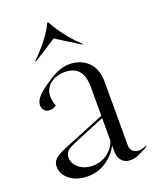

<svg xmlns="http://www.w3.org/2000/svg" viewBox="-142 -828 743 924"><g transform="rotate(-20 229.5 -366.0)"><path d="M20 -80Q20 -103 36.5 -118.5Q53 -134 102 -154L306 -237V-385Q306 -495 212 -495Q165 -495 136 -470.5Q107 -446 107 -408Q107 -384 117 -358Q103 -347 84 -347Q67 -347 56.5 -357Q46 -367 46 -385Q46 -404 62 -424Q78 -444 119 -472Q160 -500 188 -511.5Q216 -523 244 -523Q303 -523 340 -487Q377 -451 377 -385V-60Q377 -41 388.5 -29.5Q400 -18 417 -18Q436 -18 459 -28V-23Q422 -3 404 4.5Q386 12 367 12Q338 12 322 -6Q306 -24 306 -60V-85Q285 -43 242.5 -14Q200 15 147 15Q108 15 79 1.5Q50 -12 35 -34Q20 -56 20 -80ZM188 -25Q230 -25 262.5 -49.5Q295 -74 306 -109V-225L151 -161Q114 -146 101.5 -133.5Q89 -121 89 -102Q89 -70 116.5 -47.5Q144 -25 188 -25ZM100 -590 97 -593Q136 -630 167.5 -671Q199 -712 215 -747H220Q239 -710 271 -668.5Q303 -627 340 -593L337 -590L218 -665Z"/></g></svg>

Font: Nyght Serif Light
Style: Regular
Weight: 300
Designer: Maksym Kobuzan
Version: Version 0.410